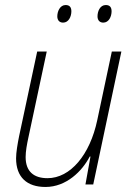

<svg xmlns="http://www.w3.org/2000/svg" viewBox="-20 -734 529 764"><path d="M391 -644C413 -644 424 -668 424 -689C424 -705 417 -714 401 -714C378 -714 368 -689 368 -669C368 -653 377 -644 391 -644ZM231 -644C253 -644 264 -668 264 -689C264 -705 257 -714 241 -714C219 -714 208 -689 208 -669C208 -653 217 -644 231 -644ZM161 10C244 10 307 -53 337 -111H340L320 0H351L463 -529H425L367 -256C338 -118 260 -25 169 -25C114 -25 82 -52 82 -109C82 -132 87 -159 93 -187L166 -529H128L56 -192C50 -162 44 -128 44 -104C44 -29 87 10 161 10Z"/></svg>

Font: Noto Sans SemiCondensed ExtraLight
Style: Italic
Weight: 200
Width: 4
Italic angle: -12°
Designer: Monotype Design Team
Foundry: Monotype Imaging Inc.
Version: Version 2.013